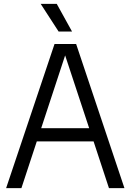

<svg xmlns="http://www.w3.org/2000/svg" viewBox="-20 -966 670 986"><path d="M11.5 0 260 -740H371L619 0H539.5L460.5 -240H169L90 0ZM191.5 -307.5H438L314.5 -681.5ZM281 -804 189 -946H271.5L350 -804Z"/></svg>

Font: Encode Sans SemiCondensed SemiCondensed
Style: Regular
Weight: 400
Width: 4
Designer: Multiple Designers
Foundry: Impallari Type
Version: Version 3.000; ttfautohint (v1.8.3) -l 8 -r 50 -G 200 -x 14 